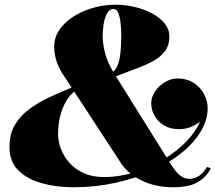

<svg xmlns="http://www.w3.org/2000/svg" viewBox="-20 -780 909 810"><path d="M710 10Q636.5 10 578.5 -18Q520.5 -46 491 -91L243.5 -469.5Q225 -497.5 216.8 -527.2Q208.5 -557 208.5 -583Q208.5 -633 245.5 -673Q282.5 -713 342 -736.5Q401.5 -760 469 -760Q509 -760 549 -750.5Q589 -741 622 -723.2Q655 -705.5 674.8 -681Q694.5 -656.5 694.5 -626.5Q694.5 -588.5 675.5 -563.5Q656.5 -538.5 623.5 -521Q590.5 -503.5 547.5 -487.8Q504.5 -472 457 -453L450 -471Q467 -482.5 475.8 -503.8Q484.5 -525 488 -556Q491.5 -587 491.5 -628Q491.5 -659 488.5 -684.8Q485.5 -710.5 478.5 -726.2Q471.5 -742 459 -742Q442 -742 431.8 -723.8Q421.5 -705.5 417.2 -678.5Q413 -651.5 413 -625Q413 -599 422.8 -558Q432.5 -517 462 -469.5L696 -94.5Q707 -77 719.2 -61Q731.5 -45 746.2 -35.2Q761 -25.5 779.5 -25.5Q801 -25.5 820.2 -38.5Q839.5 -51.5 853 -75.5L869 -70.5Q855 -37.5 817.8 -13.8Q780.5 10 710 10ZM289.5 10Q218 10 156.5 -7Q95 -24 57.5 -61.2Q20 -98.5 20 -160Q20 -213.5 42.2 -252Q64.5 -290.5 103 -319.2Q141.5 -348 190.5 -370.8Q239.5 -393.5 293.5 -415L300.5 -398.5Q277 -383 260 -354.8Q243 -326.5 234 -290.5Q225 -254.5 225 -214.5Q225 -183 237.2 -151Q249.5 -119 273.8 -92.2Q298 -65.5 334.2 -49.2Q370.5 -33 419 -33Q478.5 -33 538.2 -50.2Q598 -67.5 651.5 -97Q705 -126.5 746.5 -164Q788 -201.5 812 -242.8Q836 -284 836 -323.5H855Q855 -301 837.8 -280.8Q820.5 -260.5 793.2 -247.8Q766 -235 736 -235Q698.5 -235 672 -251Q645.5 -267 631.8 -292Q618 -317 618 -344.5Q618 -370 634 -394Q650 -418 675.8 -433.5Q701.5 -449 730 -449Q766.5 -449 795 -431.5Q823.5 -414 839.8 -385.2Q856 -356.5 856 -323.5Q856 -274 827.2 -225.8Q798.5 -177.5 746 -135Q693.5 -92.5 622.8 -60Q552 -27.5 467.2 -8.8Q382.5 10 289.5 10Z"/></svg>

Font: Bodoni Moda Black
Style: Italic
Weight: 900
Italic angle: -13°
Version: Version 2.005